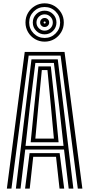

<svg xmlns="http://www.w3.org/2000/svg" viewBox="-20 -1104 522 1124"><path d="M20.2 0 124.8 -800H357.8L462.2 0H435.5L334.8 -778.5H147.8L47 0ZM126.8 0 153.2 -207.5H329.2L355.8 0H328.5L308 -186.2H174.5L154 0ZM73 0 164.2 -756.8H318.2L409.5 0H382.2L354.8 -228.8H127.8L100.2 0ZM129.5 -250H352L326.5 -480.2L295.5 -735.5H187L155 -480.2ZM159.5 -271.2 180.5 -480.2 205 -715.2H277.5L302.8 -480.2L323 -271.2ZM187 -292.5H295.5L278.2 -480.2L257.8 -693.8H224.8L204.2 -480.2ZM241.2 -860.2Q210.5 -860.2 184.9 -875.2Q159.2 -890.2 144.2 -915.9Q129.2 -941.5 129.2 -972.2Q129.2 -1003.5 144.2 -1028.9Q159.2 -1054.2 184.9 -1069.4Q210.5 -1084.5 241.2 -1084.5Q272.5 -1084.5 297.9 -1069.4Q323.2 -1054.2 338.4 -1028.9Q353.5 -1003.5 353.5 -972.2Q353.5 -941.5 338.4 -915.9Q323.2 -890.2 297.9 -875.2Q272.5 -860.2 241.2 -860.2ZM241.2 -881.8Q279.2 -881.8 305.6 -908.2Q332 -934.8 332 -972.2Q332 -1010.2 305.6 -1036.6Q279.2 -1063 241.2 -1063Q203.8 -1063 177.2 -1036.6Q150.8 -1010.2 150.8 -972.2Q150.8 -934.8 177.2 -908.2Q203.8 -881.8 241.2 -881.8ZM241.2 -903Q212.5 -903 192.2 -923.2Q172 -943.5 172 -972.2Q172 -1001.2 192.2 -1021.4Q212.5 -1041.5 241.2 -1041.5Q270.2 -1041.5 290.4 -1021.4Q310.5 -1001.2 310.5 -972.2Q310.5 -943.5 290.4 -923.2Q270.2 -903 241.2 -903ZM241.2 -924.5Q261 -924.5 275.1 -938.5Q289.2 -952.5 289.2 -972.2Q289.2 -992 275.1 -1006Q261 -1020 241.2 -1020Q221.5 -1020 207.5 -1006Q193.5 -992 193.5 -972.2Q193.5 -952.5 207.5 -938.5Q221.5 -924.5 241.2 -924.5ZM241.2 -946Q230.2 -946 222.6 -953.6Q215 -961.2 215 -972.2Q215 -983.5 222.6 -991.1Q230.2 -998.8 241.5 -998.8Q252.5 -998.8 260.1 -991.1Q267.8 -983.5 267.8 -972.2Q267.8 -961.2 260.1 -953.6Q252.5 -946 241.2 -946ZM241.2 -966.5Q247.2 -966.5 247.2 -972.2Q247.2 -978 241.2 -978Q235.5 -978 235.5 -972.2Q235.5 -966.5 241.2 -966.5Z"/></svg>

Font: Big Shoulders Inline Text Thin ExtraBold
Style: Regular
Weight: 800
Version: Version 2.002